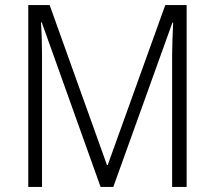

<svg xmlns="http://www.w3.org/2000/svg" viewBox="-20 -734 843 754"><path d="M375 0H425L657 -645H660C658 -597 656 -554 656 -519V0H713V-714H629L403 -86H400L175 -714H91V0H145V-516C145 -556 144 -599 141 -646H144Z"/></svg>

Font: Noto Sans Devanagari SemiCondensed Light
Style: Regular
Weight: 300
Width: 4
Designer: Jelle Bosma - Monotype Design Team
Foundry: Monotype Imaging Inc.
Version: Version 2.004